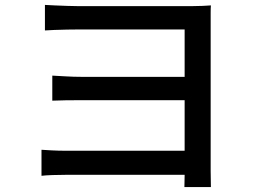

<svg xmlns="http://www.w3.org/2000/svg" viewBox="-20 -732 1040 782"><path d="M163 -712Q177 -711 202 -710Q227 -709 254 -708Q281 -707 299 -707Q320 -707 355 -707Q390 -707 433.5 -707Q477 -707 523.5 -707Q570 -707 615 -707Q660 -707 698 -707Q736 -707 761 -707Q783 -707 804.5 -708Q826 -709 839 -710Q838 -699 838 -680Q838 -661 838 -640Q838 -629 838 -587.5Q838 -546 838 -486.5Q838 -427 838 -359.5Q838 -292 838 -227.5Q838 -163 838 -112.5Q838 -62 838 -36Q838 -20 838.5 -1.5Q839 17 839 30H731Q731 21 731.5 8.5Q732 -4 732 -18Q732 -32 732 -44Q732 -77 732 -128Q732 -179 732 -240Q732 -301 732 -362Q732 -423 732 -476Q732 -529 732 -565.5Q732 -602 732 -612Q721 -612 690.5 -612Q660 -612 618.5 -612Q577 -612 530 -612Q483 -612 438 -612Q393 -612 356.5 -612Q320 -612 299 -612Q281 -612 253.5 -611.5Q226 -611 201 -610Q176 -609 163 -608ZM193 -424Q215 -423 247.5 -421Q280 -419 312 -419Q329 -419 367 -419Q405 -419 455 -419Q505 -419 558.5 -419Q612 -419 660.5 -419Q709 -419 742 -419Q775 -419 784 -419V-324Q775 -324 741.5 -324Q708 -324 660.5 -324Q613 -324 559 -324Q505 -324 455 -324Q405 -324 367.5 -324Q330 -324 313 -324Q280 -324 246.5 -323.5Q213 -323 193 -322ZM149 -122Q164 -121 191 -119.5Q218 -118 250 -118Q269 -118 311 -118Q353 -118 409 -118Q465 -118 524.5 -118Q584 -118 638 -118Q692 -118 731.5 -118Q771 -118 785 -118V-20Q768 -20 728 -20Q688 -20 633.5 -20Q579 -20 520.5 -20Q462 -20 407 -20Q352 -20 310.5 -20Q269 -20 250 -20Q222 -20 193.5 -19Q165 -18 149 -16Z"/></svg>

Font: Noto Sans JP Thin Medium
Style: Regular
Weight: 500
Version: Version 2.004-H2;hotconv 1.0.118;makeotfexe 2.5.65603